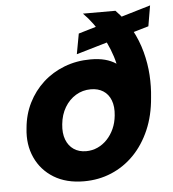

<svg xmlns="http://www.w3.org/2000/svg" viewBox="-52 -758 739 818"><g transform="rotate(-5 317.5 -349.0)"><path d="M275 12Q199 12 146 -20.5Q93 -53 67.5 -109Q42 -165 50 -234Q55 -293 79.5 -342Q104 -391 143.5 -427Q183 -463 235 -483Q287 -503 347 -503Q382 -503 408.5 -496Q435 -489 456 -475Q449 -506 436.5 -537Q424 -568 408 -597Q392 -626 373 -652Q354 -678 332 -700H471Q511 -659 536.5 -612Q562 -565 575.5 -514.5Q589 -464 592 -414.5Q595 -365 590 -319Q584 -242 557.5 -181Q531 -120 489 -77Q447 -34 392.5 -11Q338 12 275 12ZM295 -115Q321 -115 344 -125.5Q367 -136 385 -155Q403 -174 414.5 -199.5Q426 -225 429 -256Q433 -294 422.5 -321Q412 -348 390 -362Q368 -376 337 -376Q302 -376 273 -358.5Q244 -341 225.5 -310Q207 -279 203 -238Q199 -200 209.5 -172.5Q220 -145 242 -130Q264 -115 295 -115ZM291 -530 307 -617 620 -710 605 -622Z"/></g></svg>

Font: DM Sans 12pt Black
Style: Italic
Weight: 900
Italic angle: -10°
Version: Version 4.004;gftools[0.9.30]